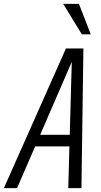

<svg xmlns="http://www.w3.org/2000/svg" viewBox="-55 -970 523 990"><path d="M-35 0 285 -720H345L33 0ZM297 0 317 -720H375L365 0ZM110 -275H344L331 -215H97ZM367 -793 271 -950H352L413 -793Z"/></svg>

Font: Instrument Sans Condensed
Style: Italic
Weight: 400
Width: 3
Italic angle: -13°
Designer: Rodrigo Fuenzalida
Foundry: fragTYPE
Version: Version 1.000;gftools[0.9.28]